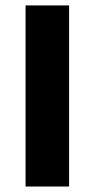

<svg xmlns="http://www.w3.org/2000/svg" viewBox="-20 -680 345 700"><path d="M231.9 -660.2V0H73.2V-660.2Z"/></svg>

Font: Human Sans
Style: Bold
Weight: 700
Designer: Tim Radville
Foundry: Continuum
Version: Version 1.000;FEAKit 1.0